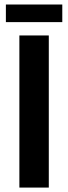

<svg xmlns="http://www.w3.org/2000/svg" viewBox="-20 -848 309 868"><path d="M67.6 0H200.6V-687.7H67.6ZM6.6 -748H261.6V-827.6H6.6Z"/></svg>

Font: Secuela Black
Style: Regular
Weight: 900
Designer: Fernando Haro
Foundry: deFharo
Version: Version 1.704